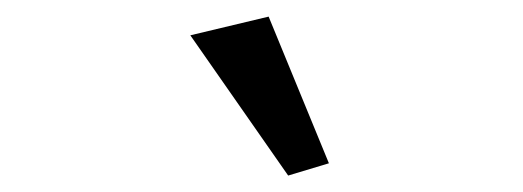

<svg xmlns="http://www.w3.org/2000/svg" viewBox="-20 -681 626 230"><path d="M325.2 -470.7 208 -638.7 301.8 -661.1 374 -485.4Z"/></svg>

Font: Crimson Pro Medium
Style: Italic
Weight: 500
Italic angle: -12°
Designer: Jacques Le Bailly
Foundry: Baron von Fonthausen
Version: Version 1.003